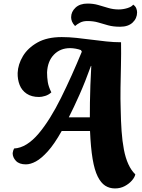

<svg xmlns="http://www.w3.org/2000/svg" viewBox="-20 -897 798 1077"><path d="M625 160Q594 160 570 144.5Q546 129 528 93Q510 57 499.5 -5.5Q489 -68 485 -162H326Q285 -89 248.5 -48.5Q212 -8 181.5 8.5Q151 25 125 25Q88 25 69.5 5.5Q51 -14 51 -38Q52 -46 54 -52Q56 -58 59 -64Q95 -66 129.5 -87.5Q164 -109 196.5 -147.5Q229 -186 260.5 -236.5Q292 -287 322 -347.5Q352 -408 381.5 -473.5Q411 -539 439 -607L434 -616Q421 -621 404.5 -624Q388 -627 373 -627Q318 -627 282.5 -590.5Q247 -554 244 -491Q244 -463 248 -437Q252 -411 268 -379Q253 -365 233.5 -359Q214 -353 199 -353Q157 -353 129.5 -371.5Q102 -390 90 -421Q78 -452 79 -488Q81 -536 108.5 -582Q136 -628 190 -658.5Q244 -689 326 -689Q367 -689 408.5 -684.5Q450 -680 492.5 -674.5Q535 -669 577 -664.5Q619 -660 659 -660Q660 -595 658.5 -530.5Q657 -466 656 -404Q655 -342 657 -284Q658 -219 662 -162Q666 -105 675 -58Q684 -11 700 24Q716 59 739 81Q736 97 720 115.5Q704 134 679.5 147Q655 160 625 160ZM366 -239H484Q484 -276 484.5 -321.5Q485 -367 487 -419Q489 -471 492 -527H490Q458 -438 426 -366Q394 -294 366 -239ZM654 -747Q615 -747 586.5 -755Q558 -763 531 -771Q504 -779 470 -779Q446 -779 429 -770Q412 -761 401 -751Q388 -765 383.5 -777Q379 -789 379 -800Q379 -831 403.5 -854Q428 -877 471 -877Q503 -877 531 -869Q559 -861 587 -852.5Q615 -844 646 -844Q670 -844 694.5 -851.5Q719 -859 727 -871Q740 -862 744.5 -850Q749 -838 749 -828Q749 -794 724 -770.5Q699 -747 654 -747Z"/></svg>

Font: Sansita Swashed Light
Style: Bold
Weight: 700
Version: Version 1.003